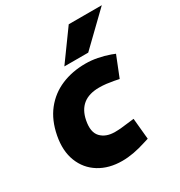

<svg xmlns="http://www.w3.org/2000/svg" viewBox="-177 -866 932 996"><g transform="rotate(-30 289.0 -368.5)"><path d="M267 8Q188 8 130.5 -27.5Q73 -63 48 -127Q23 -191 39 -275Q55 -359 99 -414.5Q143 -470 208 -497.5Q273 -525 352 -525Q388 -525 423.5 -518Q459 -511 493 -499L516 -490L467 -367L437 -373Q416 -377 395 -379.5Q374 -382 352 -382Q291 -382 255.5 -353.5Q220 -325 209 -269Q196 -203 225.5 -172Q255 -141 309 -141Q343 -141 400 -149L426 -152L438 -26L412 -18Q372 -5 336.5 1.5Q301 8 267 8ZM251 -567 380 -745H578L394 -567Z"/></g></svg>

Font: REM
Style: Bold Italic
Weight: 700
Italic angle: -11°
Designer: Octavio Pardo
Foundry: Ashler Design
Version: Version 1.005;gftools[0.9.28]